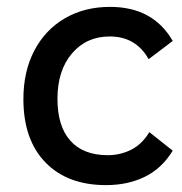

<svg xmlns="http://www.w3.org/2000/svg" viewBox="-20 -529 530 558"><path d="M288 9Q176 9 112 -57Q48 -123 48 -241Q48 -321 79.5 -381.5Q111 -442 168 -475.5Q225 -509 300 -509Q425 -509 482 -410L412 -357Q375 -423 299 -423Q231 -423 189 -373.5Q147 -324 147 -242Q147 -162 184.5 -120Q222 -78 293 -78Q330 -78 361.5 -94Q393 -110 414 -145L482 -91Q450 -39 400.5 -15Q351 9 288 9Z"/></svg>

Font: Livvic Medium
Style: Regular
Weight: 500
Designer: Jacques Le Bailly, Baron von Fonthausen
Version: Version 1.001; ttfautohint (v1.8.2)